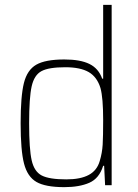

<svg xmlns="http://www.w3.org/2000/svg" viewBox="-20 -763 567 791"><path d="M65 -255Q65 -367 78.5 -421Q92 -475 129.5 -496.5Q167 -518 245 -518Q311 -518 348.5 -499.5Q386 -481 401 -439H405V-743H440V0H413L409 -80H405Q389 -28 348 -10Q307 8 245 8Q167 8 130 -13.5Q93 -35 79 -89Q65 -143 65 -255ZM391 -100Q401 -133 403 -167.5Q405 -202 405 -269Q405 -360 394 -400Q380 -446 345.5 -466Q311 -486 249 -486Q181 -486 151 -470Q121 -454 110.5 -407.5Q100 -361 100 -255Q100 -149 110.5 -102.5Q121 -56 152 -40Q183 -24 253 -24Q312 -24 346 -42.5Q380 -61 391 -100Z"/></svg>

Font: Saira Semi Condensed Thin
Style: Regular
Weight: 100
Width: 4
Designer: Hector Gatti with collaboration of the Omnibus-Type team
Foundry: Omnibus-Type
Version: Version 1.001; ttfautohint (v1.8)